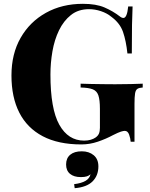

<svg xmlns="http://www.w3.org/2000/svg" viewBox="-20 -742 785 1005"><path d="M414 -722Q483 -722 527 -703Q571 -684 606 -657Q617 -648 626 -648Q645 -648 651 -708H674Q672 -669 671 -612Q670 -555 670 -462H647Q640 -528 624 -574.5Q608 -621 563 -654Q540 -673 508.5 -683.5Q477 -694 446 -694Q390 -694 351.5 -663.5Q313 -633 289 -583.5Q265 -534 254.5 -473.5Q244 -413 244 -352Q244 -172 290.5 -89Q337 -6 420 -6Q440 -6 455 -10.5Q470 -15 480 -22Q493 -31 498 -43Q503 -55 503 -73V-172Q503 -219 495 -242.5Q487 -266 465.5 -274.5Q444 -283 402 -284V-304Q424 -303 455 -302.5Q486 -302 520 -301.5Q554 -301 583 -301Q628 -301 665.5 -302Q703 -303 727 -304V-284Q709 -283 699.5 -277Q690 -271 687 -253Q684 -235 684 -198V0H664Q663 -17 656 -37Q649 -57 633 -57Q626 -57 613 -53Q600 -49 572 -35Q535 -15 492.5 -0.5Q450 14 406 14Q285 14 203.5 -29Q122 -72 81 -152.5Q40 -233 40 -347Q40 -460 88 -544Q136 -628 220.5 -675Q305 -722 414 -722ZM408 50Q446 50 470.5 70.5Q495 91 495 129Q495 177 464.5 207.5Q434 238 371 243L368 222Q407 217 428 204.5Q449 192 454 170Q447 177 435 181Q423 185 403 185Q367 185 346.5 168Q326 151 326 119Q326 86 347.5 68Q369 50 408 50Z"/></svg>

Font: Playfair Display ExtraBold
Style: Regular
Weight: 800
Designer: Claus Eggers Sørensen
Foundry: Claus Eggers Sørensen
Version: Version 1.203